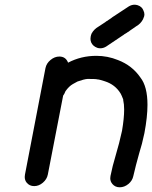

<svg xmlns="http://www.w3.org/2000/svg" viewBox="-20 -790 646 815"><path d="M488 5Q469 5 457 -9Q448 -20 448 -33Q448 -38 449 -43Q457 -84 471.5 -132Q486 -180 498 -235Q507 -288 507 -325Q507 -348 503 -365V-368Q496 -386 493 -391L492 -393Q469 -431 425 -445Q401 -453 393 -453Q389 -455 352 -455Q337 -454 309 -444Q292 -435 289 -433Q273 -424 258 -403Q254 -392 248 -384L183 -49Q179 -29 162 -14.5Q145 0 125 0Q105 0 93 -15Q85 -25 85 -39Q85 -44 86 -49L173 -501Q177 -521 194.5 -535.5Q212 -550 232 -550Q259 -550 269 -524Q324 -553 389 -553Q437 -553 481 -535Q541 -512 576 -461Q606 -423 606 -345Q606 -294 593 -225Q583 -177 571 -140Q556 -87 546 -43Q542 -23 525 -9Q508 5 488 5ZM528 -657 525 -655H524Q516 -649 507 -644Q505 -643 505 -642Q502 -640 500 -639Q465 -615 430 -592Q418 -585 406 -585Q399 -585 393 -587Q374 -594 367 -610Q364 -618 364 -625Q364 -630 365 -635Q366 -641 369 -648Q379 -666 398 -677Q412 -686 427 -696Q430 -699 434 -701L452 -713L457 -717Q491 -740 527 -763Q539 -770 551 -770Q557 -770 564 -768Q583 -762 589 -745Q593 -737 593 -728Q593 -725 592 -721Q590 -715 587 -708Q577 -689 559 -679Q544 -669 530 -659Z"/></svg>

Font: Bad Comic
Style: Italic
Weight: 400
Italic angle: -11°
Designer: GGBotNet
Foundry: GGBotNet
Version: 0.95